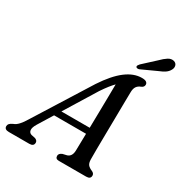

<svg xmlns="http://www.w3.org/2000/svg" viewBox="-231 -1053 1137 1202"><g transform="rotate(30 338.0 -452.0)"><path d="M134 -126.5Q116 -97 118.2 -78.8Q120.5 -60.5 138.5 -55L167 -49Q185.5 -41.5 185.5 -26Q185.5 0 153.5 0H6Q-26.5 0 -26.5 -24Q-26.5 -34.5 -19.5 -42.2Q-12.5 -50 5 -58Q22 -63.5 39.5 -82.5Q57 -101.5 74 -130.5L325.5 -531.5Q385.5 -622.5 443 -666.2Q500.5 -710 558.5 -710Q581.5 -710 591 -703Q600.5 -696 600.5 -684.5Q600.5 -667.5 581.5 -659.5Q562.5 -653 552 -638Q541.5 -623 541.5 -594.5Q541 -563.5 540.2 -513Q539.5 -462.5 538.8 -403.2Q538 -344 537.2 -286Q536.5 -228 536 -181Q535.5 -134 536 -108.5Q536.5 -83 546 -70.5Q555.5 -58 580 -48Q596 -40 596 -25Q596 0 564.5 0H367Q342 0 342 -22.5Q342 -39.5 365 -49L395 -56Q426.5 -66 427.5 -110Q428.5 -153.5 430 -232H199ZM367 -504 226.5 -276H431Q432 -330 433 -387.5Q434 -445 434.8 -498.5Q435.5 -552 436 -592.5Q422.5 -579 405.2 -557.2Q388 -535.5 367 -504ZM591 -856Q615.5 -881 636.5 -894.2Q657.5 -907.5 678.5 -902Q696 -896.5 700.2 -881Q704.5 -865.5 695.5 -849.5Q686 -831.5 668.8 -820Q651.5 -808.5 625 -798L518 -749Q511 -746 504 -746.8Q497 -747.5 494 -752Q491 -757.5 494.8 -763.8Q498.5 -770 504.5 -776.5Z"/></g></svg>

Font: Fraunces 9pt Soft
Style: Italic
Weight: 400
Italic angle: -16°
Version: Version 1.000;[0bf87f6ff]